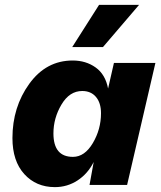

<svg xmlns="http://www.w3.org/2000/svg" viewBox="-20 -758 658 787"><path d="M386 -738H550L402 -565H276ZM205 9Q128 9 79.5 -44.5Q31 -98 31 -192Q31 -319 100 -414.5Q169 -510 278 -510Q332 -510 372 -481.5Q412 -453 423 -395L447 -500H617L501 0H347L364 -94Q340 -46 298 -18.5Q256 9 205 9ZM279 -115Q327 -115 360.5 -171.5Q394 -228 394 -294Q394 -336 373.5 -360.5Q353 -385 317 -385Q265 -385 232 -329.5Q199 -274 199 -211Q199 -115 279 -115Z"/></svg>

Font: Elaine Sans
Style: Bold Italic
Weight: 700
Italic angle: -13°
Designer: Wei Huang
Foundry: Wei Huang
Version: Version 2.001;December 24, 2019;FontCreator 12.0.0.2547 64-b